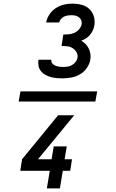

<svg xmlns="http://www.w3.org/2000/svg" viewBox="-20 -873 640 1061"><path d="M507 -312H83L93 -368H517ZM325 -440Q308 -440 292 -441.5Q276 -443 260 -447.5Q244 -452 230.5 -459.5Q217 -467 207 -479Q197 -491 193.5 -506.5Q190 -522 192 -539L193 -543H264V-542Q262 -531 269 -522.5Q276 -514 286.5 -510Q297 -506 307.5 -504.5Q318 -503 330 -503Q342 -503 354.5 -505Q367 -507 378 -513.5Q389 -520 397.5 -530.5Q406 -541 408 -553Q411 -570 403 -584Q395 -598 382 -606.5Q369 -615 353 -617Q337 -619 320 -619L330 -682Q345 -682 360.5 -683.5Q376 -685 391 -691.5Q406 -698 417 -711Q428 -724 431 -739Q433 -751 429 -761Q425 -771 416.5 -777.5Q408 -784 397.5 -786.5Q387 -789 375 -789Q365 -789 354.5 -787.5Q344 -786 334.5 -781.5Q325 -777 317 -768Q309 -759 307 -749H235Q239 -772 253.5 -793.5Q268 -815 289 -828.5Q310 -842 333.5 -847.5Q357 -853 380 -853Q406 -853 431 -846.5Q456 -840 473.5 -823.5Q491 -807 498.5 -782.5Q506 -758 501 -732Q499 -718 493 -705Q487 -692 477.5 -680.5Q468 -669 455.5 -661Q443 -653 429 -648Q443 -640 453.5 -629Q464 -618 470.5 -604.5Q477 -591 479.5 -575Q482 -559 479 -543Q475 -519 459.5 -497Q444 -475 421.5 -462Q399 -449 374 -444.5Q349 -440 325 -440ZM311 168H239L255 71H92L102 7L301 -236H390L190 7H265L277 -64H349L337 7H378L368 71H327Z"/></svg>

Font: Iosevka Extended Oblique
Style: Regular
Weight: 400
Width: 7
Italic angle: -9°
Monospace: yes
Designer: Belleve Invis
Foundry: Belleve Invis
Version: Version 32.0.1; ttfautohint (v1.8.4)